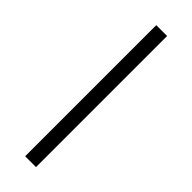

<svg xmlns="http://www.w3.org/2000/svg" viewBox="-240 -713 725 725"><g transform="rotate(45 123.0 -350.0)"><path d="M94 0H152V-700H94Z"/></g></svg>

Font: Uncut Sans Light
Style: Regular
Weight: 300
Designer: Kasper Nordkvist
Foundry: UNCUT.wtf
Version: Version 1.304;Glyphs 3.2 (3246)